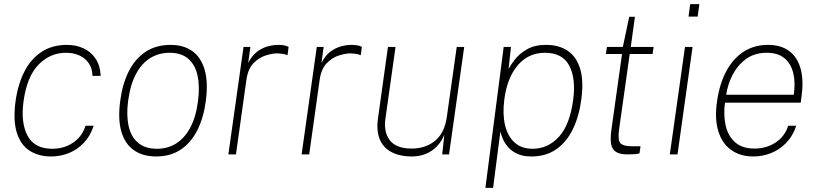

<svg xmlns="http://www.w3.org/2000/svg" viewBox="-20 -743 3936 924"><path d="M226.5 10Q164 10 121 -18.8Q78 -47.5 60.2 -106.8Q42.5 -166 55 -257Q66.5 -338 97.5 -398.8Q128.5 -459.5 179.8 -493.2Q231 -527 302 -527Q345.5 -527 381.2 -510.8Q417 -494.5 439.5 -461.5Q462 -428.5 464.5 -378H425Q424.5 -412 408.2 -437Q392 -462 363.5 -475.5Q335 -489 297 -489Q221.5 -489 165.8 -432.2Q110 -375.5 93.5 -257Q79 -154 112.2 -90.5Q145.5 -27 232 -27Q270 -27 302.5 -40.5Q335 -54 358.2 -79Q381.5 -104 391.5 -138H431Q414.5 -88 382.8 -55Q351 -22 310.5 -6Q270 10 226.5 10Z M731 10Q669 10 626 -19Q583 -48 564.8 -107.2Q546.5 -166.5 558.5 -257Q569 -338 599.2 -398.8Q629.5 -459.5 680 -493.2Q730.5 -527 801 -527Q862.5 -527 904.5 -497.8Q946.5 -468.5 964.5 -408.8Q982.5 -349 970.5 -257Q960 -177 930 -117Q900 -57 850.5 -23.5Q801 10 731 10ZM736 -27Q786 -27 826.8 -52Q867.5 -77 895.2 -128Q923 -179 933 -257Q942 -326.5 930.8 -378.8Q919.5 -431 886.2 -460Q853 -489 796 -489Q745 -489 703.8 -464Q662.5 -439 634.8 -387.5Q607 -336 596.5 -257Q587.5 -188 599 -136.2Q610.5 -84.5 644.5 -55.8Q678.5 -27 736 -27Z M1079 0 1152 -517H1185L1174.5 -440Q1192 -475 1216.8 -493.8Q1241.5 -512.5 1268.5 -519.8Q1295.5 -527 1318.5 -527Q1333 -527 1347 -524.8Q1361 -522.5 1369 -517L1363.5 -477Q1354.5 -482 1338.5 -484Q1322.5 -486 1312.5 -486Q1290 -486 1258.2 -476Q1226.5 -466 1200 -438.8Q1173.5 -411.5 1166 -360L1115.5 0Z M1431.5 0 1504.5 -517H1537.5L1527 -440Q1544.5 -475 1569.2 -493.8Q1594 -512.5 1621 -519.8Q1648 -527 1671 -527Q1685.5 -527 1699.5 -524.8Q1713.5 -522.5 1721.5 -517L1716 -477Q1707 -482 1691 -484Q1675 -486 1665 -486Q1642.5 -486 1610.8 -476Q1579 -466 1552.5 -438.8Q1526 -411.5 1518.5 -360L1468 0Z M1958.5 10Q1917 9.5 1884.5 -2Q1852 -13.5 1830.8 -36Q1809.5 -58.5 1801 -92.8Q1792.5 -127 1799 -173L1847 -517H1883.5L1835 -173Q1825.5 -108 1856 -68Q1886.5 -28 1961.5 -28Q2028 -28 2073.8 -65.5Q2119.5 -103 2130.5 -181L2178 -517H2214L2141 0H2108L2118.5 -95Q2105.5 -63 2083 -39.2Q2060.5 -15.5 2029.2 -2.5Q1998 10.5 1958.5 10Z M2316 161 2404 -517H2439L2427.5 -411Q2437 -429.5 2458.2 -457Q2479.5 -484.5 2516.2 -505.8Q2553 -527 2608 -527Q2669.5 -527 2711.5 -499Q2753.5 -471 2771.5 -413.5Q2789.5 -356 2778 -268Q2767.5 -184.5 2737.2 -122Q2707 -59.5 2657.2 -24.8Q2607.5 10 2538 10Q2497 10 2469.5 -2.8Q2442 -15.5 2425.2 -35Q2408.5 -54.5 2400 -74.5Q2391.5 -94.5 2388 -109.5L2353 161ZM2543 -27Q2617.5 -27 2670.2 -85.2Q2723 -143.5 2738.5 -264Q2752 -365.5 2719.5 -427.2Q2687 -489 2603 -489Q2522 -489 2471 -428Q2420 -367 2407 -264Q2398 -195.5 2410.2 -142Q2422.5 -88.5 2455.8 -57.8Q2489 -27 2543 -27Z M2999.5 0Q2963.5 0 2944.8 -11.8Q2926 -23.5 2921.2 -49Q2916.5 -74.5 2922 -116L2973.5 -483H2895.5L2901 -517H2977.5L3008 -662H3035.5L3015.5 -517H3125.5L3120.5 -483H3010.5L2959.5 -121Q2952 -67 2966.5 -53Q2981 -39 3022.5 -39H3062.5L3057.5 -5Q3049 -2 3033 -1Q3017 0 2999.5 0Z M3203.5 0 3276.5 -517H3313L3240.5 0ZM3293.5 -663 3301.5 -723H3345.5L3337.5 -663Z M3606 10Q3543 10 3499.5 -20.8Q3456 -51.5 3437.2 -110.5Q3418.5 -169.5 3430.5 -254Q3442.5 -339.5 3475.5 -400.8Q3508.5 -462 3559.2 -494.5Q3610 -527 3676 -527Q3738 -527 3777.8 -497.5Q3817.5 -468 3833 -412.2Q3848.5 -356.5 3837 -277L3833.5 -249H3469Q3461 -190.5 3472 -140.2Q3483 -90 3517 -59Q3551 -28 3611.5 -28Q3668.5 -28 3713 -57.5Q3757.5 -87 3773 -138H3812Q3795.5 -88 3763.2 -55Q3731 -22 3690 -6Q3649 10 3606 10ZM3475 -287H3800Q3808.5 -344.5 3797.8 -390.2Q3787 -436 3755.5 -462.5Q3724 -489 3670 -489Q3611 -489 3570 -458.8Q3529 -428.5 3505.2 -382Q3481.5 -335.5 3475 -287Z"/></svg>

Font: Public Sans Thin
Style: Italic
Weight: 100
Italic angle: -8°
Designer: The Public Sans project authors (U.S. Web Design System). Libre Franklin designed by Pablo Impallari and Rodrigo Fuenzal
Version: Version 2.000